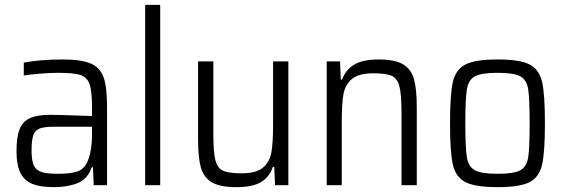

<svg xmlns="http://www.w3.org/2000/svg" viewBox="-20 -763 2324 791"><path d="M48 -140Q48 -198 60.5 -230Q73 -262 103 -276Q133 -290 188 -290Q217 -290 359 -285V-322Q359 -389 348.5 -417.5Q338 -446 310.5 -454.5Q283 -463 218 -463Q187 -463 144.5 -459.5Q102 -456 78 -452V-505Q145 -518 238 -518Q316 -518 354.5 -501Q393 -484 407 -444Q421 -404 421 -324V0H366L363 -74H358Q341 -25 299.5 -8.5Q258 8 202 8Q147 8 114 -5Q81 -18 64.5 -50Q48 -82 48 -140ZM340 -96Q359 -141 359 -208V-241H204Q164 -241 144.5 -234Q125 -227 117.5 -206.5Q110 -186 110 -143Q110 -102 119 -82Q128 -62 150.5 -54.5Q173 -47 220 -47Q268 -47 297 -56Q326 -65 340 -96Z M578 0V-743H640V0Z M796 -189V-510H859V-209Q859 -135 867.5 -102.5Q876 -70 899.5 -59.5Q923 -49 976 -49Q1036 -49 1063.5 -72.5Q1091 -96 1098 -135Q1105 -174 1105 -246V-510H1168V0H1113L1110 -75H1104Q1091 -35 1056.5 -13.5Q1022 8 953 8Q886 8 852.5 -12Q819 -32 807.5 -73Q796 -114 796 -189Z M1326 -510H1381L1384 -435H1389Q1403 -474 1438 -496Q1473 -518 1541 -518Q1607 -518 1640.5 -498Q1674 -478 1685.5 -437Q1697 -396 1697 -321V0H1634V-301Q1634 -375 1625.5 -407.5Q1617 -440 1594 -450.5Q1571 -461 1517 -461Q1458 -461 1430 -437.5Q1402 -414 1395 -375Q1388 -336 1388 -264V0H1326Z M1834 -255Q1834 -373 1845.5 -424.5Q1857 -476 1897 -497Q1937 -518 2030 -518Q2123 -518 2162.5 -497Q2202 -476 2213.5 -424.5Q2225 -373 2225 -255Q2225 -137 2213.5 -85.5Q2202 -34 2162.5 -13Q2123 8 2030 8Q1937 8 1897 -13Q1857 -34 1845.5 -85.5Q1834 -137 1834 -255ZM2162 -255Q2162 -357 2156 -395.5Q2150 -434 2123.5 -448.5Q2097 -463 2030 -463Q1963 -463 1936.5 -448.5Q1910 -434 1903.5 -395Q1897 -356 1897 -255Q1897 -154 1903.5 -115Q1910 -76 1936.5 -61.5Q1963 -47 2030 -47Q2097 -47 2123.5 -61.5Q2150 -76 2156 -114.5Q2162 -153 2162 -255Z"/></svg>

Font: Saira Semi Condensed Light
Style: Regular
Weight: 300
Width: 4
Designer: Hector Gatti with collaboration of the Omnibus-Type team
Foundry: Omnibus-Type
Version: Version 1.001; ttfautohint (v1.8)